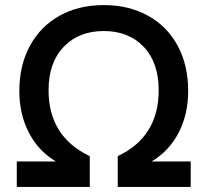

<svg xmlns="http://www.w3.org/2000/svg" viewBox="-20 -735 815 755"><path d="M730 -100V0H443V-121Q604 -197 604 -380Q604 -489 545 -551Q486 -613 388 -613Q290 -613 230.5 -551Q171 -489 171 -380Q171 -198 333 -121V0H46V-100H200Q131 -141 93.5 -213.5Q56 -286 56 -377Q56 -478 97.5 -554.5Q139 -631 214 -673Q289 -715 388 -715Q487 -715 562.5 -673Q638 -631 679 -554.5Q720 -478 720 -377Q720 -286 682.5 -213.5Q645 -141 576 -100Z"/></svg>

Font: CBA Beacon Sans Bold
Style: Regular
Weight: 700
Designer: Wei Huang
Foundry: Wei Huang
Version: Version 1.002